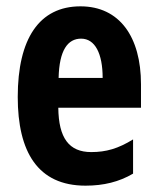

<svg xmlns="http://www.w3.org/2000/svg" viewBox="-20 -576 497 606"><path d="M234 -556C104 -556 36 -454 36 -270C36 -97 99 10 250 10C307 10 356 -2 400 -28V-136C353 -107 315 -96 268 -96C198 -96 165 -140 164 -236H425V-310C425 -460 357 -556 234 -556ZM236 -454C280 -454 304 -407 304 -330H165C167 -418 194 -454 236 -454Z"/></svg>

Font: Noto Sans Thai Looped ExtraCondensed
Style: Bold
Weight: 700
Width: 2
Designer: Sasikarn Vongin, Ben Mitchell
Foundry: The Fontpad Ltd
Version: Version 1.001